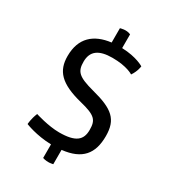

<svg xmlns="http://www.w3.org/2000/svg" viewBox="-209 -888 1002 1112"><g transform="rotate(30 291.5 -332.0)"><path d="M77.6 -21C77.6 -21 153.3 10.7 253.9 13.2V104C289.1 116.2 322.8 106 322.8 106V10.3C452.6 -3.9 505.4 -68.8 505.4 -187C505.4 -297.9 455.1 -340.8 310.5 -377.9C200.2 -407.2 177.7 -429.7 177.7 -496.1C177.7 -565.9 220.2 -599.1 312.5 -599.1C410.6 -599.1 453.1 -569.3 453.1 -569.3C478 -605.5 481 -639.6 481 -639.6C481 -639.6 431.2 -672.4 332 -675.8V-767.6C301.3 -782.2 263.2 -769 263.2 -769V-673.3C150.9 -659.7 81.1 -599.1 81.1 -478C81.1 -379.9 130.4 -322.8 280.8 -285.2C388.7 -258.8 406.2 -236.3 406.2 -170.9C406.2 -104 370.1 -70.3 259.8 -70.3C186 -70.3 96.7 -99.1 96.7 -99.1C79.1 -56.6 77.6 -21 77.6 -21Z"/></g></svg>

Font: Basic
Style: Regular
Weight: 400
Designer: Magnus Gaarde
Foundry: Magnus Gaarde
Version: Version 1.001